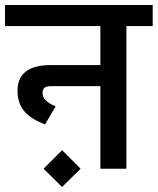

<svg xmlns="http://www.w3.org/2000/svg" viewBox="-30 -674 630 767"><path d="M0 0ZM580 -654V-570H475V0H371V-330H178Q157 -330 148.5 -324Q140 -318 140 -301Q140 -271 192 -249L150 -177Q92 -199 66 -231Q40 -263 40 -311Q40 -414 173 -414H371V-570H-10V-654ZM144 0 218 -74 292 0 218 73Z"/></svg>

Font: Biryani SemiBold
Style: Regular
Weight: 600
Designer: Dan Reynolds and Mathieu Réguer
Foundry: Dan Reynolds and Mathieu Réguer
Version: Version 1.004; ttfautohint (v1.1) -l 5 -r 5 -G 72 -x 0 -D la